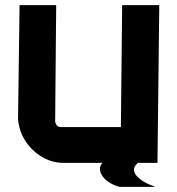

<svg xmlns="http://www.w3.org/2000/svg" viewBox="-20 -632 688 745"><path d="M443 93Q416 85 399 72.5Q382 60 374.5 46.5Q367 33 368 20.5Q369 8 378 0H227Q168 0 120 -39Q70 -80 55 -139Q53 -149 51.5 -157Q50 -165 50 -173L56 -612H198L194 -160L195 -156Q200 -139 216 -139H449L454 -612H598L591 0H515Q500 13 500 26Q500 39 510.5 51Q521 63 540 74Q559 85 583 93Z"/></svg>

Font: Covid19
Style: Regular
Weight: 400
Designer: Peter Wiegel
Foundry: (c) CAT - Ing. Peter Wiegel.  for Rudolf Maass + Partner GmbH
Version: Version 001.000